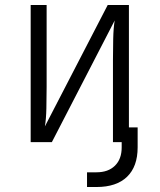

<svg xmlns="http://www.w3.org/2000/svg" viewBox="-20 -570 640 770"><path d="M103 0V-550H167V-222Q167 -181 166 -136Q165 -91 160 -63L412 -550H497V-59H532V21Q532 98 489.5 139Q447 180 367 180H329V121H367Q414 121 441 94.5Q468 68 468 21V0H433V-329Q433 -369 434 -414Q435 -459 440 -488L188 0Z"/></svg>

Font: JetBrains Mono NL ExtraLight
Style: Regular
Weight: 200
Designer: Philipp Nurullin, Konstantin Bulenkov
Foundry: JetBrains
Version: Version 2.304; ttfautohint (v1.8.4.7-5d5b)